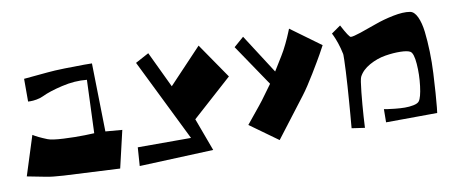

<svg xmlns="http://www.w3.org/2000/svg" viewBox="-61 -889 2654 1129"><g transform="rotate(-10 1266.5 -324.5)"><path d="M581.1 -12.2Q520 -16.1 417 -20.5Q314 -24.9 246.3 -29.1Q178.7 -33.2 145 -40L32.2 -62L106.9 -296.9Q132.8 -279.8 189.9 -256.8Q215.3 -246.6 284.4 -243.2Q353.5 -239.7 410.2 -241.2L466.8 -243.2L479 -560.1Q407.2 -567.4 329.6 -549.3Q252 -531.2 208 -509.8Q189.9 -501 167 -497.1Q144 -493.2 129.9 -493.7L116.2 -494.1V-629.9Q172.9 -634.3 258.8 -643.1Q296.9 -647 363.5 -648.7Q430.2 -650.4 477.5 -650.4L524.9 -649.9L533.2 -242.2L632.8 -233.9Z M1066.4 -220.7 1138.7 -24.9 696.8 -6.8 704.6 -117.2H1022.5L780.8 -607.9L861.3 -651.4L963.9 -436L1160.6 -644L1304.7 -434.6Z M1535.6 -350.1 1367.7 -598.1 1427.2 -649.9 1577.6 -416 1629.4 -500Q1646.5 -527.3 1664.6 -564.9Q1682.6 -602.5 1691.9 -626L1701.7 -649.9L1879.4 -520Q1869.1 -500.5 1851.6 -469Q1834 -437.5 1789.8 -364.5Q1745.6 -291.5 1712.4 -248L1533.7 -14.2L1367.7 -133.8Q1413.1 -189.9 1449.2 -233.9Q1469.7 -258.8 1496.8 -296.9Q1523.9 -335 1535.6 -350.1Z M1962.4 -9.3Q1962.9 -17.6 1964.1 -31.2Q1965.3 -44.9 1969 -88.6Q1972.7 -132.3 1975.3 -168.7Q1978 -205.1 1981.7 -258.1Q1985.4 -311 1986.8 -343.8Q1988.3 -376.5 1989.5 -412.8Q1990.7 -449.2 1988.3 -452.1Q1982.4 -482.4 1971.7 -513.9Q1960.9 -545.4 1953.1 -561.5L1945.3 -577.6L2000.5 -616.2Q2040.5 -540 2051.3 -539.1Q2064.9 -538.1 2111.1 -553.5Q2157.2 -568.8 2207.8 -587.4Q2258.3 -606 2318.8 -618.2Q2379.4 -630.4 2419.4 -623.5Q2444.8 -619.1 2461.7 -583Q2478.5 -546.9 2484.9 -492.4Q2491.2 -438 2493.2 -373.3Q2495.1 -308.6 2491.7 -244.6Q2488.3 -180.7 2484.6 -128.2Q2481 -75.7 2477.5 -43L2473.6 -10.3L2168 -8.3L2168.9 -86.9Q2176.3 -85.4 2188.5 -83.5Q2200.7 -81.5 2233.2 -78.1Q2265.6 -74.7 2292 -74.5Q2318.4 -74.2 2344 -79.3Q2369.6 -84.5 2378.4 -96.2Q2393.6 -116.7 2401.9 -183.8Q2410.2 -251 2405.3 -315.4Q2400.4 -379.9 2381.3 -391.6Q2365.2 -401.4 2323 -402.3Q2280.8 -403.3 2231.7 -395.3Q2182.6 -387.2 2136.2 -361.6Q2089.8 -335.9 2070.3 -297.4Q2063.5 -283.2 2055.9 -208.5Q2048.3 -133.8 2043.9 -65.9L2040 2Z"/></g></svg>

Font: Some Time Later
Style: Regular
Weight: 400
Version: Version 003.300